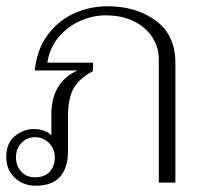

<svg xmlns="http://www.w3.org/2000/svg" viewBox="-20 -583 645 613"><path d="M0 -81Q0 -127 28 -149Q56 -171 87 -171Q124 -171 144 -151V-217Q144 -320 227 -358H91Q98 -426 132.5 -472Q167 -518 217 -540.5Q267 -563 323 -563Q415 -563 477.5 -517Q540 -471 540 -382V0H487V-394Q487 -431 467 -463Q447 -495 408.5 -514.5Q370 -534 317 -534Q277 -534 237.5 -517Q198 -500 168.5 -466Q139 -432 131 -383H277V-356Q232 -332 214.5 -300Q197 -268 197 -210V-99Q197 -48 172 -19Q147 10 94 10Q54 10 27 -15.5Q0 -41 0 -81ZM155 -81Q155 -108 136.5 -126.5Q118 -145 92 -145Q66 -145 48.5 -126.5Q31 -108 31 -81Q31 -54 47.5 -35.5Q64 -17 92 -17Q123 -17 139 -35Q155 -53 155 -81Z"/></svg>

Font: Taviraj ExtraLight
Style: Regular
Weight: 275
Designer: Katatrad Team
Foundry: CadsonDemak
Version: Version 1.001